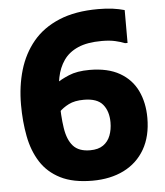

<svg xmlns="http://www.w3.org/2000/svg" viewBox="-53 -779 722 838"><g transform="rotate(-5 308.0 -360.0)"><path d="M318.8 12Q234.1 12 178.8 -16Q123.6 -43.9 92.4 -93Q61.2 -142 48.8 -207Q36.4 -271.9 36.4 -345.2Q36.4 -426.5 57 -496.6Q77.7 -566.8 121.6 -619.7Q165.6 -672.7 236.5 -702.3Q307.4 -732 407.6 -732Q443.3 -732 471.3 -728.3Q499.2 -724.5 523.2 -717.6V-573.6H512.4Q495.6 -580.5 471.1 -586.2Q446.5 -592 412 -592Q347.8 -592 307.3 -574.2Q266.8 -556.5 244.4 -524.3Q222 -492.1 213.6 -449.8Q205.2 -407.6 205.2 -357.6Q205.2 -280.4 213.4 -227.9Q221.5 -175.4 246.1 -148.3Q270.7 -121.2 320 -121.2Q355.8 -121.2 377.4 -136.4Q399 -151.5 408.9 -177.5Q418.8 -203.4 418.8 -234.8Q418.8 -283.7 394.3 -313.4Q369.8 -343.2 311.6 -343.2Q270.8 -343.2 244.8 -330Q218.7 -316.8 201.6 -298.8H151.6V-425H199.3Q219.8 -440 256.1 -455.4Q292.3 -470.8 347.2 -470.8Q427.2 -470.8 479.1 -441.1Q530.9 -411.5 555.9 -359.3Q580.8 -307.2 580.8 -240.4Q580.8 -159.8 548.1 -103.2Q515.4 -46.7 456.4 -17.3Q397.4 12 318.8 12Z"/></g></svg>

Font: Kufam
Style: Regular
Weight: 400
Designer: Wael Morcos, Artur Schmal
Foundry: Original Type
Version: Version 1.301; ttfautohint (v1.8.3)